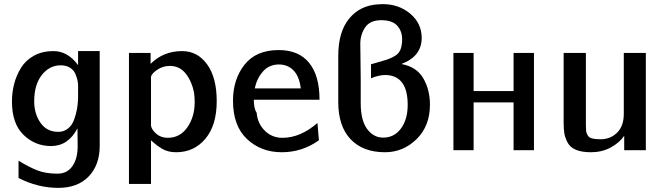

<svg xmlns="http://www.w3.org/2000/svg" viewBox="-20 -729 3229 932"><path d="M38 -236Q38 -280 48.5 -321Q59 -362 81.5 -399Q104 -436 144.5 -458.5Q185 -481 239 -481Q309 -481 359 -413V-481H464V-21Q464 72 410.5 127.5Q357 183 263 183Q164 183 70 135V51Q122 83 162.5 98.5Q203 114 259 114Q306 114 331.5 77.5Q357 41 357 -19Q357 -34 356.5 -63Q356 -92 356 -106Q311 -20 228 -20Q150 -20 94 -74.5Q38 -129 38 -236ZM146 -237Q146 -177 176.5 -133Q207 -89 263 -89Q290 -89 310 -105Q330 -121 339.5 -147.5Q349 -174 353.5 -198.5Q358 -223 359 -249V-313Q359 -326 356 -339.5Q353 -353 345.5 -371Q338 -389 319.5 -400.5Q301 -412 275 -412Q220 -412 183 -365Q146 -318 146 -237Z M606 164V-472H711V-419Q773 -481 864 -481Q939 -481 985.5 -416.5Q1032 -352 1032 -238Q1032 -121 977 -55.5Q922 10 835 10Q816 10 799 6Q782 2 767.5 -6.5Q753 -15 745 -21Q737 -27 725.5 -37Q714 -47 713 -48V164ZM713 -357V-325V-118Q717 -98 739.5 -79Q762 -60 794 -60Q854 -60 889.5 -111Q925 -162 925 -233Q925 -256 922 -279Q912 -332 882.5 -370.5Q853 -409 804 -409Q772 -409 745 -391.5Q718 -374 713 -357Z M1111 -240Q1111 -344 1167 -415Q1223 -486 1333 -486Q1430 -486 1480.5 -424Q1531 -362 1531 -245H1212Q1212 -202 1226 -181Q1230 -130 1265 -95Q1300 -60 1351 -60Q1438 -60 1521 -132L1528 -48Q1447 10 1348 10Q1247 10 1179 -54Q1111 -118 1111 -240ZM1217 -300H1440Q1433 -358 1405 -387Q1377 -416 1334 -416Q1286 -416 1256 -381.5Q1226 -347 1217 -300Z M1622 -234V-458Q1622 -575 1675.5 -639.5Q1729 -704 1818 -708H1817Q1823 -709 1837 -709Q1917 -709 1972 -662Q2027 -615 2027 -545Q2027 -456 1930 -419V-418Q2003 -404 2035 -348.5Q2067 -293 2067 -221Q2067 -117 2002 -53.5Q1937 10 1849 10Q1742 10 1682 -53Q1622 -116 1622 -234ZM1781 -349V-417Q1789 -420 1833 -432Q1889 -447 1910.5 -468Q1932 -489 1932 -539Q1932 -578 1908 -604.5Q1884 -631 1831 -631Q1776 -631 1752.5 -596Q1729 -561 1729 -517L1731 -343V-267V-228Q1731 -145 1762 -103Q1793 -61 1840 -61Q1894 -61 1926.5 -105.5Q1959 -150 1959 -220Q1959 -362 1852 -365Q1819 -365 1781 -349Z M2181 0V-472H2279V-287H2473V-472H2572V0H2473V-232H2279V0Z M2716 -133V-472H2824V-124Q2824 -103 2825 -93.5Q2826 -84 2832.5 -72.5Q2839 -61 2854 -57Q2869 -53 2895 -53Q2943 -53 2975.5 -85Q3008 -117 3008 -176V-472H3115V0H3010V-70Q2986 -35 2943.5 -12.5Q2901 10 2849 10Q2805 10 2776.5 -1.5Q2748 -13 2735.5 -36.5Q2723 -60 2719.5 -81Q2716 -102 2716 -133Z"/></svg>

Font: Coval
Style: Medium
Weight: 500
Foundry: Context Ltd
Version: Version 001.000